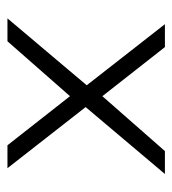

<svg xmlns="http://www.w3.org/2000/svg" viewBox="7 -512 473 528"><g transform="rotate(-90 244.0 -247.5)"><path d="M274 -246 442 -31H379L244 -203L93 -31H30L214 -249L46 -464H109L244 -292L395 -464H458Z"/></g></svg>

Font: Catamaran Light
Style: Regular
Weight: 300
Designer: Pria Ravichandran
Version: Version 2.000